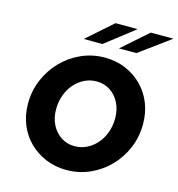

<svg xmlns="http://www.w3.org/2000/svg" viewBox="-132 -1044 1081 1169"><g transform="rotate(15 408.0 -459.5)"><path d="M392 11Q322.5 11 262.2 -14Q202 -39 157 -83.5Q112 -128 87.5 -188.5Q63 -249 63 -319.9Q63 -401 93.1 -471.5Q123.2 -542 175.6 -596Q228 -650 297.1 -680.5Q366.1 -711 444 -711Q514.6 -711 574.3 -686Q634 -661 678.5 -616.5Q723 -572 747.5 -511.6Q772 -451.1 772 -379.6Q772 -299 742.5 -228.5Q713 -158 660.5 -104Q608 -50 538.9 -19.5Q469.9 11 392 11ZM403.3 -142Q444 -142 479.5 -159.5Q515 -177 542 -208Q569 -239 584 -280.6Q599 -322.1 599 -369.1Q599 -424 577.4 -466.5Q555.8 -509.1 518.4 -533.5Q481 -558 432.9 -558Q392.4 -558 356.7 -540.5Q321 -523 294 -492Q267 -461 252 -419.5Q237 -377.9 237 -331Q237 -276 258.5 -233.7Q279.9 -191.4 317.5 -166.7Q355 -142 403.3 -142ZM451 -930H591L407 -787H289ZM673 -930H816L621 -787H511Z"/></g></svg>

Font: Red Hat Text VF
Style: Italic
Weight: 400
Italic angle: -12°
Designer: Pentagram, MCKL
Foundry: Pentagram, MCKL
Version: Version 1.023